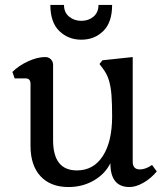

<svg xmlns="http://www.w3.org/2000/svg" viewBox="-20 -740 672 774"><path d="M256 14Q184 14 143.5 -29.5Q103 -73 103 -152V-402Q103 -424 83 -424H39L30 -450Q56 -476 93.5 -493Q131 -510 162 -510Q176 -510 185 -501Q194 -492 194 -478V-175Q194 -53 290 -53Q357 -53 394.5 -111Q432 -169 432 -271Q432 -320 429.5 -355Q427 -390 419 -416.5Q411 -443 393 -466L381 -482L393 -497L515 -510V-88Q515 -57 544 -57Q567 -57 593 -75L612 -49Q589 -21 558.5 -3.5Q528 14 502 14Q425 14 425 -82Q403 -38 357.5 -12Q312 14 256 14ZM308 -580Q255 -580 219 -615Q183 -650 183 -720H238Q238 -690 258.5 -673Q279 -656 308 -656Q337 -656 357 -673Q377 -690 377 -720H432Q432 -650 396.5 -615Q361 -580 308 -580Z"/></svg>

Font: Gabriela
Style: Regular
Weight: 400
Designer: Eduardo Rodriguez Tunni
Foundry: Eduardo Rodriguez Tunni
Version: Version 2.001;gftools[0.9.26]